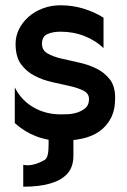

<svg xmlns="http://www.w3.org/2000/svg" viewBox="-20 -517 480 727"><path d="M233 143Q187 190 68 190V107Q103 115 150 88Q164 79 164 33V10H258V75Q257 118 233 143ZM416 -146Q416 -100 399.5 -69Q383 -38 355.5 -19Q328 0 290.5 8Q253 16 211 16Q160 16 115.5 -1.5Q71 -19 36 -51V-186Q60 -138 106 -111Q152 -84 209 -84Q217 -84 235 -84.5Q253 -85 271 -90.5Q289 -96 303 -107.5Q317 -119 317 -142Q317 -163 296.5 -173.5Q276 -184 245 -191L178 -206Q142 -214 111 -230Q80 -246 59.5 -274Q39 -302 39 -351Q39 -381 52.5 -407.5Q66 -434 89 -454Q112 -474 143 -485.5Q174 -497 209 -497Q254 -497 295.5 -484.5Q337 -472 372 -450V-335Q343 -363 301 -380Q259 -397 209 -397Q180 -397 159.5 -388Q139 -379 139 -351Q139 -327 159.5 -315Q180 -303 211 -295.5Q242 -288 277.5 -280.5Q313 -273 344 -258Q375 -243 395.5 -217Q416 -191 416 -146Z"/></svg>

Font: Railway
Style: Regular
Weight: 400
Version: 1.000